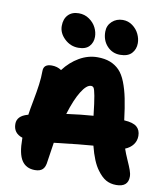

<svg xmlns="http://www.w3.org/2000/svg" viewBox="-101 -1037 982 1131"><g transform="rotate(10 390.0 -471.0)"><path d="M560.1 -748Q513.7 -748 482.4 -781.7Q451.2 -815.4 451.2 -867.2Q451.2 -904.3 477.5 -928.7Q503.9 -953.1 542 -953.1Q574.2 -953.1 600.1 -934.1Q626 -915 638.9 -887.7Q651.9 -860.4 651.9 -833Q651.9 -796.9 629.4 -772.5Q606.9 -748 560.1 -748ZM311 -746.1Q263.7 -746.1 228.3 -779.8Q192.9 -813.5 192.9 -856Q192.9 -897.9 216.1 -922.4Q239.3 -946.8 279.8 -946.8Q314.9 -946.8 342.5 -927.5Q370.1 -908.2 383.5 -881.1Q397 -854 397 -826.2Q397 -792.5 376 -769.3Q355 -746.1 311 -746.1ZM670.9 11.2Q636.2 11.2 609.6 -3.7Q583 -18.6 557.1 -54.2Q522.5 -100.1 499 -193.8Q432.6 -189.5 266.1 -169.9Q253.9 -95.2 249 -57.1Q245.6 -22 230.2 -7.1Q214.8 7.8 184.1 7.8Q131.3 7.8 105.2 -31.7Q79.1 -71.3 79.1 -160.2V-167Q23.9 -184.6 23.9 -240.2Q23.9 -287.6 85 -305.2Q85.9 -305.2 87.4 -305.7Q88.9 -306.2 89.8 -306.2Q94.2 -338.4 105 -394.3Q115.7 -450.2 121.3 -492.7Q127 -535.2 127 -575.2Q127 -616.2 175.8 -616.2Q209 -616.2 233.9 -599.1Q272.9 -650.9 325 -680.9Q377 -710.9 433.1 -710.9Q476.6 -710.9 508.8 -698.5Q541 -686 564.5 -661.9Q587.9 -637.7 604.5 -595.5Q621.1 -553.2 631.8 -500.7Q642.6 -448.2 651.9 -372.1Q705.6 -369.1 727.8 -349.9Q750 -330.6 750 -295.9Q750 -266.6 733.2 -243.9Q716.3 -221.2 686 -209Q695.8 -180.2 711.2 -145.8Q726.6 -111.3 734.4 -89.8Q742.2 -68.4 742.2 -50.8Q742.2 11.2 670.9 11.2ZM424.8 -538.1Q397.9 -538.1 367.2 -488.5Q336.4 -439 309.1 -350.1Q398.4 -362.3 469.2 -367.2Q460.4 -446.8 453.4 -484.1Q446.3 -521.5 440.7 -529.8Q435.1 -538.1 424.8 -538.1Z"/></g></svg>

Font: Shantell Sans Normal
Style: Regular
Weight: 800
Designer: Stephen Nixon, Anya Danilova, Shantell Martin
Foundry: Arrow Type
Version: Version 1.006;[559af2be0]